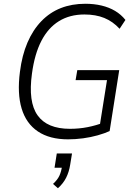

<svg xmlns="http://www.w3.org/2000/svg" viewBox="-20 -733 722 1021"><path d="M342 8Q244 8 181.5 -34Q119 -76 95 -156Q71 -236 86 -351Q97 -439 126 -506.5Q155 -574 200 -620.5Q245 -667 303.5 -690Q362 -713 434 -713Q480 -713 520 -703.5Q560 -694 592 -675Q624 -656 647 -627L616 -580Q580 -619 534.5 -637.5Q489 -656 429 -656Q351 -656 293.5 -620.5Q236 -585 200 -515.5Q164 -446 150 -342Q129 -191 180 -119.5Q231 -48 352 -48Q401 -48 446.5 -57Q492 -66 533 -82L507 -43L549 -307H382L391 -360H614L563 -36Q537 -24 500 -13.5Q463 -3 422 2.5Q381 8 342 8ZM288 268 262 245Q286 223 296 201Q306 179 310 150L321 159H270L282 83H363L353 144Q347 182 331.5 212.5Q316 243 288 268Z"/></svg>

Font: Nunito Sans 10pt SemiCondensed Light
Style: Italic
Weight: 300
Width: 4
Italic angle: -9°
Designer: Vernon Adams
Foundry: Vernon Adams
Version: Version 3.101;gftools[0.9.27]